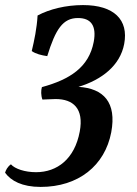

<svg xmlns="http://www.w3.org/2000/svg" viewBox="-63 -487 540 756"><path d="M426 -314C444 -409 386 -467 264 -467C196 -467 132 -451 85 -426C82 -375 72 -328 62 -286C77 -275 101 -269 123 -266C156 -373 185 -416 244 -416C295 -416 318 -386 306 -322C287 -222 212 -174 102 -144C98 -131 98 -111 104 -95C121 -95 137 -97 156 -97C225 -97 268 -60 251 31C231 139 162 191 79 191C35 191 -4 178 -20 160C-34 170 -40 183 -43 193C-20 225 24 249 97 249C246 249 350 165 375 34C397 -84 345 -139 246 -145C338 -173 410 -229 426 -314Z"/></svg>

Font: Vollkorn Semibold
Style: Italic
Weight: 600
Italic angle: -11°
Designer: Friedrich Althausen
Foundry: Friedrich Althausen
Version: Version 4.015;PS 004.015;hotconv 1.0.88;makeotf.lib2.5.64775